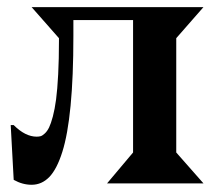

<svg xmlns="http://www.w3.org/2000/svg" viewBox="-20 -510 612 534"><path d="M545.9 -490.2 470.2 -403.8V-85.9L545.9 0H277.8L350.1 -85.9V-454.1H184.1V-410.2Q184.1 -296.4 176.3 -215.8Q168.5 -135.3 153.3 -87.4Q138.2 -39.6 117.2 -17.8Q96.2 3.9 67.9 3.9Q42.5 3.9 18.1 -9.8L9.8 -162.1H18.1Q50.3 -129.9 82 -129.9Q88.4 -129.9 93.3 -131.3Q98.1 -132.8 104.7 -138.9Q111.3 -145 116.5 -155.5Q121.6 -166 127 -186Q132.3 -206.1 136 -233.6Q139.6 -261.2 141.8 -303.2Q144 -345.2 144 -397.9V-403.8L67.9 -490.2Z"/></svg>

Font: Bluu Next
Style: Bold
Weight: 700
Designer: Jean-Baptiste Morizot, Igor Stepanchenko (Cyrillic)
Foundry: Igor Stepanchenko
Version: Version 1.005